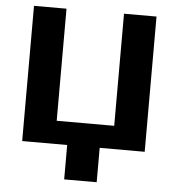

<svg xmlns="http://www.w3.org/2000/svg" viewBox="-56 -701 840 918"><g transform="rotate(5 364.0 -242.0)"><path d="M442 165V0H658V-649H502V-111H226V-649H70V0H286V165Z"/></g></svg>

Font: Play
Style: Bold
Weight: 700
Designer: Jonas Hecksher
Foundry: Jonas Hecksher, Playtypeª, e-types AS
Version: Version 1.002